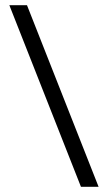

<svg xmlns="http://www.w3.org/2000/svg" viewBox="-20 -720 416 740"><path d="M84 -700 360 0H292L16 -700Z"/></svg>

Font: Bebas Neue Regular
Style: Regular
Weight: 400
Designer: Ryoichi Tsunekawa & LGV (GE)
Foundry: Free Software Foundation, Inc.
Version: Version 1.003 August 13, 2016